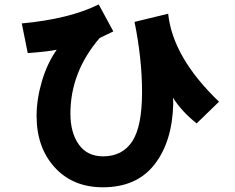

<svg xmlns="http://www.w3.org/2000/svg" viewBox="-20 -793 1040 848"><path d="M76.2 -689.5Q286.1 -709 416 -773.4L480.5 -654.3L419.9 -625Q291 -474.6 291 -291Q291 -207 328.1 -154.8Q365.2 -102.5 435.5 -102.5Q520.5 -102.5 564 -168.5Q607.4 -234.4 607.4 -386.7Q607.4 -532.2 574.2 -696.3L722.7 -732.4Q743.2 -539.1 947.3 -343.8L848.6 -248Q783.2 -299.8 744.1 -361.3Q744.1 -359.4 744.6 -352.1Q745.1 -344.7 745.1 -335Q741.2 -168 662.6 -66.9Q584 34.2 434.6 34.2Q301.8 34.2 221.7 -53.7Q141.6 -141.6 141.6 -281.2Q141.6 -354.5 165 -434.1Q188.5 -513.7 230.5 -573.2Q186.5 -564.5 102.5 -558.6Z"/></svg>

Font: Gothic A1 Black
Style: Regular
Weight: 900
Version: Version 2.50